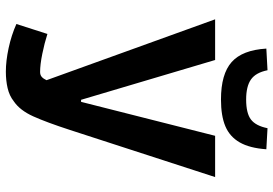

<svg xmlns="http://www.w3.org/2000/svg" viewBox="-159 -761 934 656"><g transform="rotate(90 308.0 -433.0)"><path d="M225 14Q188 14 144 4.5Q100 -5 62 -22L96 -128Q127 -118 164 -110.5Q201 -103 226 -103Q236 -103 242.5 -108.5Q249 -114 254 -125L46 -701H185L321 -243H328L444 -701H585L424 -205Q398 -125 377.5 -79.5Q357 -34 326 -13Q307 2 281 8Q255 14 225 14ZM320 -721Q233 -721 192 -757.5Q151 -794 146 -876L220 -880Q228 -840 251.5 -823.5Q275 -807 320 -807Q367 -807 388.5 -823.5Q410 -840 418 -880L490 -876Q486 -819 466.5 -785Q447 -751 411.5 -736Q376 -721 320 -721Z"/></g></svg>

Font: Ruda ExtraBold
Style: Regular
Weight: 800
Designer: Mariela Monsalve and Angelina Sanchez
Foundry: Mariela Monsalve and Angelina Sanchez
Version: Version 2.000